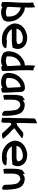

<svg xmlns="http://www.w3.org/2000/svg" viewBox="1440 -2150 724 3645"><g transform="rotate(90 1802.5 -328.0)"><path d="M18 -7 23 -5C41 5 67 11 93 11H98L100 7C101 6 106 3 108 1L113 -15L116 -13V-12C122 -8 130 -3 138 2H139L140 3C161 10 187 14 208 14C256 14 295 4 329 -13C355 -25 378 -47 384 -80C386 -87 388 -94 390 -103V-104C393 -123 390 -146 388 -166C382 -221 363 -267 339 -305C300 -363 246 -403 181 -429C164 -434 141 -435 124 -438H122C122 -446 123 -452 123 -460C124 -468 124 -476 124 -484C124 -500 123 -517 124 -533V-534C124 -567 123 -595 117 -623L115 -636L68 -603C63 -605 50 -608 36 -601C21 -586 28 -565 31 -552C32 -544 32 -536 32 -526V-474C32 -432 31 -385 30 -344L29 -313C26 -243 18 -173 18 -101ZM110 -136C110 -152 111 -165 112 -180C112 -195 116 -225 116 -241C118 -277 119 -312 121 -350H122V-358C137 -356 159 -352 171 -347C238 -307 294 -251 294 -142C294 -132 297 -123 296 -116C295 -112 294 -106 293 -99C291 -92 278 -89 262 -83C247 -80 227 -77 206 -77C172 -77 140 -92 112 -104V-117Z M425 -253C425 -238 428 -223 431 -210C445 -163 472 -119 506 -87C550 -47 606 -14 674 -5C723 1 773 0 816 -9C849 -18 889 -34 894 -73L895 -79C883 -86 867 -92 847 -92H818C798 -92 777 -94 759 -97H756C748 -94 740 -90 722 -89C631 -94 570 -131 534 -190H747C789 -190 826 -195 861 -201H882C895 -227 912 -263 910 -304L907 -331C903 -374 878 -405 855 -428C825 -457 783 -473 734 -479C701 -484 664 -484 636 -474C577 -461 520 -433 482 -390C450 -358 429 -308 426 -253ZM524 -277C529 -301 537 -318 550 -336C556 -345 564 -350 574 -358C613 -388 693 -413 759 -391H760C779 -386 793 -370 804 -354C812 -342 817 -331 818 -316C818 -313 817 -308 817 -301C804 -291 791 -284 769 -280L746 -278C740 -277 733 -278 726 -278H532C529 -278 527 -277 524 -277Z M955 -103C957 -94 959 -89 961 -80C967 -49 989 -25 1016 -13C1049 4 1089 14 1137 14C1158 14 1184 10 1205 3L1206 2H1207C1215 -3 1223 -8 1229 -12V-13L1232 -15L1237 1C1239 3 1244 6 1245 7L1247 11H1252C1278 11 1304 5 1322 -5L1327 -7V-101C1327 -173 1319 -243 1316 -313L1315 -344C1314 -385 1313 -432 1313 -474V-526C1313 -536 1313 -542 1314 -552C1316 -565 1324 -586 1309 -601C1295 -608 1284 -605 1277 -603L1230 -636L1228 -623C1222 -595 1221 -567 1221 -534V-484C1221 -476 1221 -470 1222 -460C1222 -454 1223 -447 1223 -438C1216 -438 1210 -436 1202 -435C1155 -432 1126 -413 1095 -393C1025 -345 969 -273 957 -166C955 -146 952 -123 955 -104ZM1049 -116C1049 -122 1051 -132 1051 -142C1051 -251 1105 -305 1174 -347C1185 -351 1206 -356 1223 -358V-350H1224C1225 -340 1229 -242 1229 -242C1229 -225 1233 -195 1233 -180C1234 -165 1235 -152 1235 -136L1233 -117V-104C1208 -92 1173 -75 1139 -77C1123 -77 1109 -78 1096 -80C1078 -84 1055 -90 1052 -99C1051 -104 1050 -110 1049 -116Z M1366 -103C1368 -94 1370 -89 1372 -80C1378 -49 1400 -25 1427 -13C1460 4 1500 14 1548 14C1569 14 1595 10 1616 3L1617 2H1618C1626 -3 1634 -8 1640 -12V-13L1643 -15L1648 1C1650 3 1655 6 1656 7L1658 11H1663C1689 11 1715 5 1733 -5L1738 -7V-101C1738 -173 1730 -242 1727 -312L1726 -343C1725 -382 1727 -393 1701 -420C1676 -445 1637 -438 1633 -438C1625 -438 1619 -436 1613 -435C1566 -432 1537 -413 1506 -393C1436 -345 1380 -273 1368 -166C1366 -146 1363 -123 1366 -104ZM1460 -116C1460 -122 1462 -132 1462 -142C1462 -251 1516 -305 1585 -347C1596 -351 1617 -356 1634 -358V-350H1635C1636 -340 1640 -242 1640 -242C1640 -225 1644 -195 1644 -180C1645 -165 1646 -152 1646 -136L1644 -117V-104C1619 -92 1584 -75 1550 -77C1534 -77 1520 -78 1507 -80C1489 -84 1466 -90 1463 -99C1462 -104 1461 -110 1460 -116Z M1781 -71C1781 -54 1786 -38 1793 -28H1800C1816 -28 1828 -31 1840 -38H1873V-197C1873 -227 1877 -264 1888 -288V-289C1893 -300 1899 -314 1907 -322C1913 -329 1928 -341 1938 -342H1940L1941 -344C1952 -349 1965 -352 1983 -352C1986 -352 1998 -348 2001 -342H2002C2022 -335 2036 -321 2049 -305V-304H2050C2058 -296 2063 -283 2066 -267V-266L2071 -254C2076 -225 2080 -192 2083 -161V-138C2083 -121 2084 -105 2085 -90C2085 -75 2087 -60 2087 -46C2097 -36 2108 -26 2118 -16C2128 -11 2143 -6 2160 -6H2166C2173 -11 2179 -22 2179 -34V-112C2175 -116 2177 -131 2177 -138V-140C2175 -154 2174 -169 2173 -185C2170 -204 2167 -228 2164 -249C2160 -277 2150 -308 2140 -334C2120 -378 2084 -415 2024 -428C1992 -435 1966 -439 1935 -430H1933C1922 -424 1912 -418 1902 -411L1893 -402C1889 -404 1885 -405 1881 -406V-439L1810 -392L1809 -393C1788 -342 1781 -278 1781 -208Z M2218 -6C2239 1 2265 7 2292 7H2299C2306 -4 2310 -19 2310 -35V-96C2310 -120 2312 -142 2313 -168C2322 -173 2334 -177 2346 -182C2370 -157 2398 -130 2422 -105L2430 -97C2444 -81 2461 -66 2474 -50H2475C2488 -36 2499 -21 2511 -7L2512 -8C2552 5 2598 -9 2617 -25C2605 -39 2591 -51 2581 -65C2557 -96 2526 -125 2500 -152L2458 -189C2442 -206 2430 -221 2414 -238L2439 -257C2452 -263 2463 -270 2474 -280C2516 -311 2557 -345 2599 -377L2609 -384L2598 -390C2582 -398 2543 -414 2504 -406H2501C2488 -396 2360 -291 2360 -291C2355 -290 2347 -289 2338 -288H2334C2327 -284 2322 -279 2315 -275C2316 -298 2316 -321 2316 -345V-410C2316 -464 2320 -515 2320 -569V-670L2308 -665C2291 -657 2265 -647 2240 -635L2238 -636C2231 -624 2228 -608 2228 -590V-534C2228 -483 2223 -434 2224 -383V-358C2224 -318 2222 -278 2222 -238C2222 -203 2218 -171 2218 -135Z M2650 -253C2650 -238 2653 -223 2656 -210C2670 -163 2697 -119 2731 -87C2775 -47 2831 -14 2899 -5C2948 1 2998 0 3041 -9C3074 -18 3114 -34 3119 -73L3120 -79C3108 -86 3092 -92 3072 -92H3043C3023 -92 3002 -94 2984 -97H2981C2973 -94 2965 -90 2947 -89C2856 -94 2795 -131 2759 -190H2972C3014 -190 3051 -195 3086 -201H3107C3120 -227 3137 -263 3135 -304L3132 -331C3128 -374 3103 -405 3080 -428C3050 -457 3008 -473 2959 -479C2926 -484 2889 -484 2861 -474C2802 -461 2745 -433 2707 -390C2675 -358 2654 -308 2651 -253ZM2749 -277C2754 -301 2762 -318 2775 -336C2781 -345 2789 -350 2799 -358C2838 -388 2918 -413 2984 -391H2985C3004 -386 3018 -370 3029 -354C3037 -342 3042 -331 3043 -316C3043 -313 3042 -308 3042 -301C3029 -291 3016 -284 2994 -280L2971 -278C2965 -277 2958 -278 2951 -278H2757C2754 -278 2752 -277 2749 -277Z M3184 -71C3184 -54 3189 -38 3196 -28H3203C3219 -28 3231 -31 3243 -38H3276V-197C3276 -227 3280 -264 3291 -288V-289C3296 -300 3302 -314 3310 -322C3316 -329 3331 -341 3341 -342H3343L3344 -344C3355 -349 3368 -352 3386 -352C3389 -352 3401 -348 3404 -342H3405C3425 -335 3439 -321 3452 -305V-304H3453C3461 -296 3466 -283 3469 -267V-266L3474 -254C3479 -225 3483 -192 3486 -161V-138C3486 -121 3487 -105 3488 -90C3488 -75 3490 -60 3490 -46C3500 -36 3511 -26 3521 -16C3531 -11 3546 -6 3563 -6H3569C3576 -11 3582 -22 3582 -34V-112C3578 -116 3580 -131 3580 -138V-140C3578 -154 3577 -169 3576 -185C3573 -204 3570 -228 3567 -249C3563 -277 3553 -308 3543 -334C3523 -378 3487 -415 3427 -428C3395 -435 3369 -439 3338 -430H3336C3325 -424 3315 -418 3305 -411L3296 -402C3292 -404 3288 -405 3284 -406V-439L3213 -392L3212 -393C3191 -342 3184 -278 3184 -208Z"/></g></svg>

Font: SolarCharger
Style: 750
Weight: 700
Designer: Mew Too
Foundry: Cannot Into Space Fonts/KineticPlasma Fonts
Version: Version 1.100